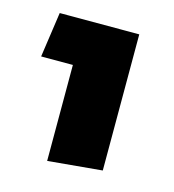

<svg xmlns="http://www.w3.org/2000/svg" viewBox="-67 -625 440 485"><g transform="rotate(15 153.0 -382.5)"><path d="M98 -198V-449H15L32 -567H240V-211Z"/></g></svg>

Font: FiraGO SemiBold
Style: Regular
Weight: 600
Designer: bBox Type
Foundry: bBox Type GmbH
Version: Version 1.001;PS 001.001;hotconv 1.0.88;makeotf.lib2.5.64775